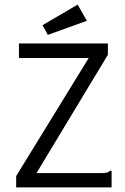

<svg xmlns="http://www.w3.org/2000/svg" viewBox="-20 -811 540 831"><path d="M50 -49 364 -560H62V-623H447V-574L138 -62H419Q436 -62 443 -64Q450 -66 456 -72H463V0H50ZM187 -660 164 -702 316 -791 356 -721Z"/></svg>

Font: Inconsolata Nerd Font Mono
Style: Regular
Weight: 400
Monospace: yes
Designer: Raph Levien, Cyreal, Brenton Simpson
Foundry: Raph Levien, Cyreal, Google
Version: Version 3.000; ttfautohint (v1.8.3);Nerd Fonts 3.0.2